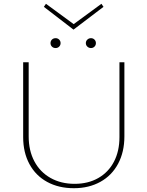

<svg xmlns="http://www.w3.org/2000/svg" viewBox="-20 -986 776 1011"><path d="M367 -830 211 -950 222 -966 368 -859 514 -966 525 -950ZM273 -785Q284 -785 291.5 -777.5Q299 -770 299 -759Q299 -748 291.5 -740.5Q284 -733 273 -733Q261 -733 253.5 -740.5Q246 -748 246 -759Q246 -770 253.5 -777.5Q261 -785 273 -785ZM459 -785Q470 -785 477.5 -777.5Q485 -770 485 -759Q485 -748 477.5 -740.5Q470 -733 459 -733Q448 -733 440 -740.5Q432 -748 432 -759Q432 -770 440 -777.5Q448 -785 459 -785ZM635 -658V-268Q635 -186 602 -124Q569 -62 508.5 -28.5Q448 5 369 5Q289 5 228.5 -28Q168 -61 135 -122Q102 -183 102 -264V-658H131V-268Q131 -193 161 -136.5Q191 -80 246 -49Q301 -18 373 -18Q444 -18 497.5 -48.5Q551 -79 580 -134.5Q609 -190 609 -264V-658Z"/></svg>

Font: Ysabeau Infant Extralight
Style: Regular
Weight: 200
Designer: Christian Thalmann (Catharsis Fonts)
Version: Version 0.003